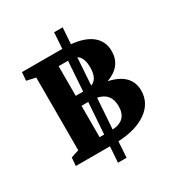

<svg xmlns="http://www.w3.org/2000/svg" viewBox="-156 -667 794 854"><g transform="rotate(-30 240.5 -240.5)"><path d="M33.2 0 36.6 -41.5Q54.2 -48.8 77.6 -55.2V-428.7L31.2 -439L34.7 -481.4H241.7L247.1 -563.5H291L285.2 -480Q354 -473.6 390.6 -443.6Q427.2 -413.6 427.2 -362.8Q427.2 -286.1 344.7 -255.9Q453.1 -231.9 453.1 -145.5Q453.1 -82.5 399.2 -43.7Q345.2 -4.9 252.4 -0.5L247.1 81.1H203.1L208.5 0ZM237.3 -422.9H189V-270.5H227.1ZM308.1 -347.7Q308.1 -400.4 280.8 -415.5L271.5 -275.4Q308.1 -289.1 308.1 -347.7ZM223.6 -219.2H189V-58.1H212.4ZM331.5 -135.7Q331.5 -203.1 267.1 -215.8L256.3 -58.6Q331.5 -63 331.5 -135.7Z"/></g></svg>

Font: Markazi Text
Style: Bold
Weight: 700
Designer: Borna Izadpanah (Arabic designer), Fiona Ross (Arabic design director) and Florian Runge (Latin designer)
Foundry: Borna Izadpanah and Florian Runge
Version: Version 1.001; ttfautohint (v1.8.3)